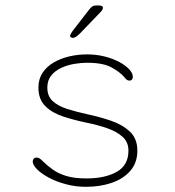

<svg xmlns="http://www.w3.org/2000/svg" viewBox="-20 -692 659 722"><path d="M303.5 10.5Q264 10.5 227.8 0.8Q191.5 -9 163.5 -24Q135.5 -39 119.2 -55.5Q103 -72 103 -85Q103 -91 106.8 -95.2Q110.5 -99.5 117 -99.5Q124.5 -99.5 130 -95.5Q135.5 -91.5 144.5 -82.5Q160 -67.5 179.8 -53.5Q199.5 -39.5 229.5 -30.2Q259.5 -21 305 -21Q375 -21 419 -45.8Q463 -70.5 463 -125.5Q463 -158 440.5 -178Q418 -198 381.2 -210.5Q344.5 -223 301.5 -231.5Q258.5 -240.5 217.8 -253.8Q177 -267 150.8 -292.5Q124.5 -318 124.5 -362.5Q124.5 -395 140.2 -418.5Q156 -442 182.2 -457.2Q208.5 -472.5 241 -480Q273.5 -487.5 307 -487.5Q342.5 -487.5 373.8 -479.5Q405 -471.5 428.8 -458.8Q452.5 -446 466 -431.2Q479.5 -416.5 479.5 -403Q479.5 -397 476.2 -393Q473 -389 467 -389Q460.5 -389 456.5 -392.2Q452.5 -395.5 445.5 -404Q432 -420 400.2 -438Q368.5 -456 307 -456Q285.5 -456 259.8 -451.8Q234 -447.5 210.8 -437Q187.5 -426.5 172.8 -408.2Q158 -390 158 -362.5Q158 -330.5 178 -312Q198 -293.5 232.2 -282.5Q266.5 -271.5 310 -262Q355 -252.5 398 -237.8Q441 -223 468.8 -196.8Q496.5 -170.5 496.5 -125.5Q496.5 -80 470.2 -49.8Q444 -19.5 400.2 -4.5Q356.5 10.5 303.5 10.5ZM253.5 -549.5Q251.5 -549.5 247.5 -551.2Q243.5 -553 243.5 -557Q243.5 -563 258 -582L314.5 -655Q321.5 -664 327.2 -667.8Q333 -671.5 344 -671.5H352Q358 -671.5 362.5 -669.5Q367 -667.5 367 -663Q367 -655.5 358 -646.5L281.5 -567Q273.5 -559 266.5 -554.2Q259.5 -549.5 253.5 -549.5Z"/></svg>

Font: Sono Monospace ExtraLight
Style: Regular
Weight: 250
Version: Version 2.112